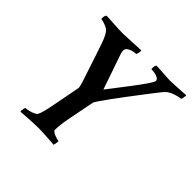

<svg xmlns="http://www.w3.org/2000/svg" viewBox="-164 -804 966 966"><g transform="rotate(45 319.0 -321.0)"><path d="M106.4 3.9Q104.5 -1 105.5 -7.8Q107.4 -27.3 112.3 -27.3Q120.1 -27.3 134.3 -30.8Q148.4 -34.2 161.1 -40Q173.8 -45.9 175.8 -50.8Q182.6 -62.5 188 -83.5Q193.4 -104.5 199.2 -134.8L228.5 -287.1Q229.5 -289.1 225.6 -305.7Q221.7 -322.3 210.9 -352.5L171.9 -470.7L152.3 -528.3Q134.8 -581.1 115.2 -595.7Q106.4 -601.6 90.3 -607.4Q74.2 -613.3 65.4 -613.3Q63.5 -613.3 63.5 -620.1Q63.5 -638.7 71.3 -644.5Q82 -644.5 124 -641.6Q167 -638.7 192.4 -638.7Q207 -638.7 318.4 -644.5V-637.7Q318.4 -629.9 315.9 -621.6Q313.5 -613.3 310.5 -613.3Q301.8 -613.3 288.1 -609.9Q274.4 -606.4 264.6 -599.6Q254.9 -592.8 253.9 -582Q252.9 -573.2 256.8 -560.5L322.3 -370.1L400.4 -471.7Q478.5 -573.2 478.5 -587.9Q479.5 -598.6 462.4 -606Q445.3 -613.3 421.9 -613.3Q419.9 -613.3 419.9 -621.1Q419.9 -638.7 426.8 -644.5Q517.6 -638.7 526.4 -638.7Q542 -638.7 636.7 -644.5Q638.7 -640.6 636.7 -632.8Q634.8 -613.3 629.9 -613.3Q617.2 -613.3 591.3 -604.5Q565.4 -595.7 550.8 -581.1Q543.9 -574.2 525.9 -551.3Q507.8 -528.3 483.4 -496.1Q459 -463.9 432.6 -429.2Q406.2 -394.5 383.8 -363.8Q361.3 -333 347.2 -312Q333 -291 332 -287.1L302.7 -138.7Q297.9 -113.3 295.4 -91.3Q293 -69.3 293 -52.7Q293.9 -46.9 304.7 -41Q315.4 -35.2 328.1 -31.2Q340.8 -27.3 344.7 -27.3Q347.7 -27.3 345.7 -16.6Q344.7 -9.8 343.8 -4.9Q342.8 0 340.8 3.9Q339.8 2.9 317.9 1.5Q295.9 0 269.5 -1.5Q243.2 -2.9 227.5 -2.9Q211.9 -2.9 185.5 -1.5Q159.2 0 136.2 1.5Q113.3 2.9 106.4 3.9Z"/></g></svg>

Font: Crimson Text SemiBold
Style: Italic
Weight: 600
Italic angle: -11°
Designer: Sebastian Kosch
Foundry: Sebastian Kosch
Version: Version 1.100; ttfautohint (v1.8.4)